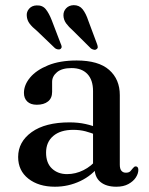

<svg xmlns="http://www.w3.org/2000/svg" viewBox="-20 -714 580 746"><path d="M347.5 -61.5V-71L341.5 -74V-360Q341.5 -403 319.8 -426.2Q298 -449.5 258 -449.5Q220.5 -449.5 201.5 -433.5Q182.5 -417.5 182.5 -396V-357Q182.5 -332.5 166.5 -319.8Q150.5 -307 123 -307Q99 -307 86 -319.5Q73 -332 73 -353Q73 -384 97 -412.8Q121 -441.5 166.8 -460.2Q212.5 -479 278 -479Q362.5 -479 404 -442.5Q445.5 -406 445.5 -344.5V-74Q445.5 -58 451.8 -50.5Q458 -43 469 -43Q481 -43 486.5 -48.8Q492 -54.5 496 -60Q498.5 -63 501 -65.2Q503.5 -67.5 507.5 -67.5Q512.5 -67.5 515 -63.8Q517.5 -60 517.5 -54Q517.5 -39.5 507.8 -24.5Q498 -9.5 479 1Q460 11.5 432 11.5Q392.5 11.5 370 -7.2Q347.5 -26 347.5 -61.5ZM50.5 -104Q50.5 -163 103.2 -200.8Q156 -238.5 250 -238.5Q284 -238.5 312.2 -232.2Q340.5 -226 362.5 -216L354.5 -189.5Q334 -198 312.2 -203.8Q290.5 -209.5 264.5 -209.5Q215 -209.5 187 -185.8Q159 -162 159 -121Q159 -80.5 182 -59Q205 -37.5 240.5 -37.5Q273.5 -37.5 304.2 -52.8Q335 -68 357.5 -96L367.5 -73Q338.5 -32.5 292 -10.5Q245.5 11.5 193.5 11.5Q130 11.5 90.2 -19.8Q50.5 -51 50.5 -104ZM181 -635.5 216 -544Q219 -538 219.5 -533Q220 -528 215.5 -524Q211.5 -521 205.2 -522Q199 -523 194 -526.5L123 -594.5Q105.5 -608.5 95.2 -622Q85 -635.5 84 -652.5Q82.5 -668 93.2 -680.2Q104 -692.5 122.5 -693Q145 -694 157.8 -678.2Q170.5 -662.5 181 -635.5ZM323 -634 357 -543Q359.5 -536.5 359.8 -531.2Q360 -526 355 -523Q351 -519.5 345 -520.8Q339 -522 333.5 -525.5L263.5 -595Q247 -609.5 237 -623.2Q227 -637 226.5 -654Q226 -670 237 -681.8Q248 -693.5 266.5 -694Q288.5 -694 301.2 -677.8Q314 -661.5 323 -634Z"/></svg>

Font: Fraunces 16pt
Style: Regular
Weight: 400
Version: Version 1.000;[b76b70a41]